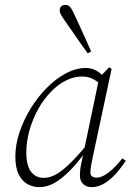

<svg xmlns="http://www.w3.org/2000/svg" viewBox="-20 -755 549 788"><path d="M140 13Q116 13 93.5 1Q71 -11 57 -38.5Q43 -66 43 -113Q43 -161 60 -212Q77 -263 106 -310Q135 -357 172 -394.5Q209 -432 250.5 -454Q292 -476 332 -476Q350 -476 366 -469.5Q382 -463 395 -451Q408 -439 417 -422L401 -399Q385 -418 364 -429.5Q343 -441 318 -441Q295 -441 272.5 -433.5Q250 -426 229 -412Q208 -398 190 -379Q159 -348 136 -306Q113 -264 100.5 -218.5Q88 -173 88 -130Q88 -75 107.5 -50Q127 -25 159 -25Q188 -25 216.5 -43Q245 -61 278 -95Q311 -129 350 -177L358 -167H356Q323 -118 287.5 -77Q252 -36 215.5 -11.5Q179 13 140 13ZM355 13Q335 13 321.5 0.5Q308 -12 308 -34Q308 -46 309 -56.5Q310 -67 313 -81.5Q316 -96 321 -119L322 -124L387 -435L390 -439L428 -479L438 -472L360 -107Q357 -92 354 -76Q351 -60 351 -47Q351 -36 358 -31Q365 -26 376 -26Q399 -26 427 -48Q455 -70 482 -105L496 -95Q477 -66 455 -41.5Q433 -17 408 -2Q383 13 355 13ZM354 -544 340 -536Q324 -558 307.5 -581.5Q291 -605 275.5 -628Q260 -651 246 -670Q235 -686 230 -695Q225 -704 225 -712Q225 -723 231.5 -729Q238 -735 248 -735Q260 -735 267.5 -726.5Q275 -718 285 -696Q296 -673 307.5 -647.5Q319 -622 331 -595.5Q343 -569 354 -544Z"/></svg>

Font: Source Serif 4 36pt Light
Style: Italic
Weight: 300
Italic angle: -12°
Designer: Frank Grießhammer
Foundry: Adobe Systems Incorporated
Version: Version 4.004;hotconv 1.0.116;makeotfexe 2.5.65601